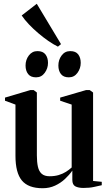

<svg xmlns="http://www.w3.org/2000/svg" viewBox="-20 -988 574 1018"><path d="M422.5 8.5Q395.5 8.5 379.5 0Q363.5 -8.5 363.5 -34V-83.5Q347.5 -60.5 324.5 -39Q301.5 -17.5 271.8 -3.8Q242 10 206 10Q130 10 96 -31Q62 -72 62 -162V-433.5L6.5 -454V-470.5L141 -510.5H158.5L175.5 -497.5V-164Q175.5 -129 181 -104.2Q186.5 -79.5 201.2 -66.5Q216 -53.5 243 -53.5Q270 -53.5 291.5 -60Q313 -66.5 330 -77.2Q347 -88 360 -100V-433.5L299 -454V-470.5L436.5 -510.5H455.5L473.5 -497.5V-28.5L519.5 -24V-6Q502.5 -2 478.5 3.2Q454.5 8.5 422.5 8.5ZM170.5 -578Q142.5 -578 129 -595.5Q115.5 -613 115.5 -640.5Q115.5 -671 133 -694Q150.5 -717 178 -717H179Q207.5 -717 221 -699.5Q234.5 -682 234.5 -654.5Q234.5 -625.5 217.2 -601.8Q200 -578 171.5 -578ZM344.5 -578Q316.5 -578 303 -595.5Q289.5 -613 289.5 -640.5Q289.5 -671 306.8 -694Q324 -717 352 -717H353Q381.5 -717 394.8 -699.5Q408 -682 408 -654.5Q408 -625.5 390.8 -601.8Q373.5 -578 345.5 -578ZM286.5 -741Q263 -752.5 236.2 -771Q209.5 -789.5 182.8 -812.2Q156 -835 133 -859.2Q110 -883.5 95 -906L175 -968L303.5 -754L287.5 -741Z"/></svg>

Font: Merriweather 144pt SemiBold
Style: Regular
Weight: 600
Version: Version 2.100